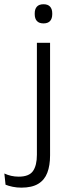

<svg xmlns="http://www.w3.org/2000/svg" viewBox="-81 -684 323 882"><path d="M88.5 -45V-487.5H149V-45ZM119 -576.5Q98.5 -576.5 88.5 -587.5Q78.5 -598.5 78.5 -619V-622.5Q78.5 -642.5 88.5 -653.5Q98.5 -664.5 119 -664.5Q139 -664.5 149 -653.5Q159 -642.5 159 -622.5V-619Q159 -598.5 149 -587.5Q139 -576.5 119 -576.5ZM17 178Q-4 178 -23 174Q-42 170 -55.5 164.5L-61 113Q-46 120 -29.5 123.8Q-13 127.5 5 127.5Q52.5 127.5 70.5 101.8Q88.5 76 88.5 27V-143.5H149V30Q149 76.5 136.2 109.8Q123.5 143 94.5 160.5Q65.5 178 17 178Z"/></svg>

Font: Anek Tamil Medium Light
Style: Regular
Weight: 300
Version: Version 1.003